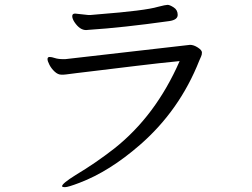

<svg xmlns="http://www.w3.org/2000/svg" viewBox="-20 -729 1040 792"><path d="M290 -673Q278 -673 278 -662.5Q278 -652 287 -638Q309 -605 335 -605L347 -606Q486 -615 678 -642Q713 -647 713 -667.5Q713 -688 696.5 -698.5Q680 -709 671.5 -709Q663 -709 632 -701Q579 -685 386 -670Q360 -668 352 -667H345ZM249 -485H242Q220 -485 206.5 -489.5Q193 -494 185 -494H183Q176 -493 176 -485Q176 -477 184 -461.5Q192 -446 205.5 -433.5Q219 -421 233 -421H242Q247 -421 253 -422Q259 -423 296 -427.5Q333 -432 387.5 -438.5Q442 -445 540 -457Q638 -469 721 -477Q622 -251 451 -116Q374 -56 292 -7Q236 28 236 39Q236 43 248.5 43Q261 43 308 25Q432 -22 558 -132Q721 -274 802 -479Q806 -489 809.5 -496Q813 -503 813 -512.5Q813 -522 796 -533Q779 -544 764 -544Z"/></svg>

Font: LXGW WenKai Mono TC
Style: Regular
Weight: 400
Designer: LXGW / Fontworks Inc.
Foundry: LXGW / Fontworks Inc.
Version: Version 1.330